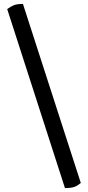

<svg xmlns="http://www.w3.org/2000/svg" viewBox="-20 -754 446 974"><path d="M309.5 200Q343 200 359.1 193.5Q375.3 187 389.9 174L96.4 -734Q66 -734 50.2 -727.5Q34.3 -721 16.5 -708Z"/></svg>

Font: Petrona
Style: Italic
Weight: 400
Italic angle: -9°
Designer: Ringo R. Seeber
Foundry: Ringo R. Seeber
Version: Version 2.001; ttfautohint (v1.8.3)